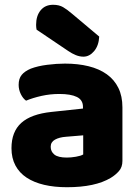

<svg xmlns="http://www.w3.org/2000/svg" viewBox="-20 -767 584 803"><path d="M260 -108Q277 -108 297.5 -111.5Q318 -115 328 -121V-201L256 -195Q228 -193 210 -183Q192 -173 192 -153Q192 -133 207.5 -120.5Q223 -108 260 -108ZM252 -501Q306 -501 350.5 -490Q395 -479 426.5 -456.5Q458 -434 475 -399.5Q492 -365 492 -318V-94Q492 -68 477.5 -51.5Q463 -35 443 -23Q378 16 260 16Q207 16 164.5 6Q122 -4 91.5 -24Q61 -44 44.5 -75Q28 -106 28 -147Q28 -216 69 -253Q110 -290 196 -299L327 -313V-320Q327 -349 301.5 -361.5Q276 -374 228 -374Q190 -374 154 -366Q118 -358 89 -346Q76 -355 67 -373.5Q58 -392 58 -412Q58 -438 70.5 -453.5Q83 -469 109 -480Q138 -491 177.5 -496Q217 -501 252 -501ZM133 -643Q131 -653 131 -663Q131 -701 150 -724Q169 -747 202 -747Q227 -747 244 -737Q261 -727 282 -709L395 -614Q393 -576 373.5 -553Q354 -530 329 -530Q313 -530 297 -536.5Q281 -543 265 -554Z"/></svg>

Font: Baloo Bhai
Style: Regular
Weight: 400
Designer: Supriya Tembe, Noopur Datye and Ek Type
Foundry: Ek Type
Version: Version 1.443;PS 1.000;hotconv 16.6.51;makeotf.lib2.5.65220;